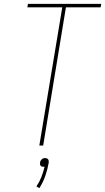

<svg xmlns="http://www.w3.org/2000/svg" viewBox="-20 -755 545 996"><path d="M184 0 303 -717H122L125 -735H505L502 -717H322L204 0ZM184 221 169 212Q185 188 195 162.5Q205 137 211 110Q210 110 208.5 110Q207 110 206 110Q202 110 197.5 109Q193 108 190.5 104.5Q188 101 187.5 96.5Q187 92 188 88Q188 83 190.5 79Q193 75 196.5 71.5Q200 68 204.5 66.5Q209 65 214 65Q218 65 222.5 66.5Q227 68 229.5 71.5Q232 75 232.5 79Q233 83 233 88Q227 122 215.5 156Q204 190 184 221Z"/></svg>

Font: Iosevka Curly Thin Oblique
Style: Regular
Weight: 100
Italic angle: -9°
Monospace: yes
Designer: Belleve Invis
Foundry: Belleve Invis
Version: Version 11.1.0; ttfautohint (v1.8.3)